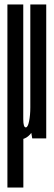

<svg xmlns="http://www.w3.org/2000/svg" viewBox="-20 -620 244 860"><path d="M13.2 220V-600L84.6 -57.4V220ZM84.2 -600V-217.4Q84.2 -122.2 84.2 -85.8Q84.2 -49.4 95.6 -49.4Q104.8 -49.4 110.3 -76.9Q115.8 -104.4 115.8 -138.8L149.5 -127.3Q149.5 -72.1 126.1 -33.5Q102.7 5.1 64.6 5.1Q13.2 5.1 13.2 -60Q13.2 -125.1 13.2 -219.8V-600ZM124.4 0 115.8 -51.5V-600H187.1V0Z"/></svg>

Font: Anybody UltraCondensed Thin
Style: Regular
Weight: 100
Width: 1
Designer: Tyler Finck
Foundry: Etcetera Type Company
Version: Version 1.110